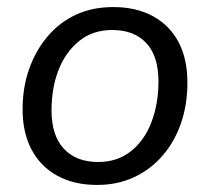

<svg xmlns="http://www.w3.org/2000/svg" viewBox="-20 -515 596 544"><path d="M255 9Q190 9 142.5 -17Q95 -43 69.5 -91Q44 -139 44 -205Q44 -267 62.5 -319.5Q81 -372 115 -412Q149 -452 195.5 -473.5Q242 -495 301 -495Q366 -495 413.5 -469Q461 -443 486 -395.5Q511 -348 511 -281Q511 -219 493 -166.5Q475 -114 441 -74.5Q407 -35 360 -13Q313 9 255 9ZM258 -56Q313 -56 351.5 -87Q390 -118 409.5 -170Q429 -222 429 -284Q429 -356 394.5 -393Q360 -430 298 -430Q243 -430 204.5 -399Q166 -368 146 -317Q126 -266 126 -202Q126 -131 161 -93.5Q196 -56 258 -56Z"/></svg>

Font: Nunito Sans 12pt
Style: Italic
Weight: 400
Italic angle: -9°
Designer: Vernon Adams
Foundry: Vernon Adams
Version: Version 3.101;gftools[0.9.27]